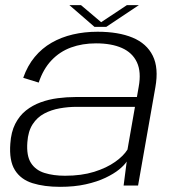

<svg xmlns="http://www.w3.org/2000/svg" viewBox="-20 -719 684 744"><path d="M212.5 5Q268.5 5 312.2 -4.8Q356 -14.5 388.5 -30Q421 -45.5 441.5 -62.2Q462 -79 471 -93L459 0H515L582 -380.5Q595.5 -455.5 572 -503Q548.5 -550.5 493.8 -573.2Q439 -596 358 -596Q307.5 -596 262.5 -585.5Q217.5 -575 180 -553.5Q142.5 -532 114.5 -498.2Q86.5 -464.5 70 -417.5L130 -399Q147.5 -451.5 179.5 -485.2Q211.5 -519 255.2 -535Q299 -551 352 -551Q412 -551 452.5 -533Q493 -515 510.5 -477.8Q528 -440.5 517.5 -383L510.5 -343H271.5Q238.5 -343 203.8 -338.5Q169 -334 137.5 -322.5Q106 -311 80.5 -290.8Q55 -270.5 39 -239Q23 -207.5 20 -162.5Q15 -96 37.8 -59.8Q60.5 -23.5 106 -9.2Q151.5 5 212.5 5ZM232 -38Q187 -38 152.5 -48.8Q118 -59.5 100 -87.5Q82 -115.5 86 -168Q89 -210.5 106.5 -237.5Q124 -264.5 151.5 -279Q179 -293.5 211.5 -299.2Q244 -305 276.5 -305H503L474 -139.5Q459 -115 426.2 -91.8Q393.5 -68.5 344.8 -53.2Q296 -38 232 -38ZM346 -615H392L518 -699H471.5L372 -633L294 -699H249Z"/></svg>

Font: Anybody SemiExpanded Light
Style: Italic
Weight: 300
Width: 6
Italic angle: -10°
Version: Version 1.113;gftools[0.9.25]